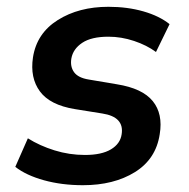

<svg xmlns="http://www.w3.org/2000/svg" viewBox="-20 -535 555 565"><path d="M224 10Q162 10 109.5 -4.5Q57 -19 25 -44L62 -128Q97 -106 140.5 -92.5Q184 -79 230 -79Q279 -79 306.5 -95.5Q334 -112 338 -140Q346 -191 281 -201L200 -214Q127 -226 97.5 -266Q68 -306 77 -366Q88 -437 150 -476Q212 -515 299 -515Q355 -515 402 -501.5Q449 -488 479 -464L439 -382Q412 -402 374.5 -414.5Q337 -427 299 -427Q249 -427 222 -409Q195 -391 190 -363Q186 -339 198 -322.5Q210 -306 241 -301L324 -287Q399 -275 429.5 -237.5Q460 -200 450 -140Q439 -67 377 -28.5Q315 10 224 10Z"/></svg>

Font: Mulish
Style: Bold Italic
Weight: 700
Italic angle: -9°
Designer: Vernon Adams
Foundry: Vernon Adams
Version: Version 3.603; ttfautohint (v1.8.3)